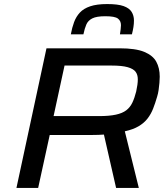

<svg xmlns="http://www.w3.org/2000/svg" viewBox="-20 -926 827 946"><path d="M61 0 209 -688H569Q648 -688 690.5 -670.5Q733 -653 750 -622Q767 -591 767 -548Q767 -535 765.5 -517.5Q764 -500 761.5 -482.5Q759 -465 754 -449Q745 -418 734.5 -391Q724 -364 707 -342Q690 -320 663 -304Q636 -288 595 -279L664 0H552L492 -263Q479 -262 465.5 -261.5Q452 -261 437 -261H225L168 0ZM244 -354H469Q518 -354 550.5 -361Q583 -368 602 -382.5Q621 -397 632 -420Q643 -443 651 -475Q655 -493 657 -508Q659 -523 659 -535Q659 -558 648 -572.5Q637 -587 609 -595Q581 -603 529 -603H298ZM329 -757Q335 -790 345 -817Q355 -844 373.5 -864Q392 -884 424.5 -895Q457 -906 508 -906Q561 -906 589 -896Q617 -886 628.5 -867.5Q640 -849 640 -825Q640 -809 637.5 -793Q635 -777 630 -757H571Q573 -771 574.5 -782Q576 -793 576 -802Q576 -823 561 -834.5Q546 -846 499 -846Q456 -846 435 -835.5Q414 -825 405.5 -805.5Q397 -786 391 -757Z"/></svg>

Font: Saira Expanded Medium
Style: Italic
Weight: 500
Width: 7
Italic angle: -12°
Designer: Hector Gatti with collaboration of the Omnibus-Type team
Foundry: Omnibus-Type
Version: Version 1.101